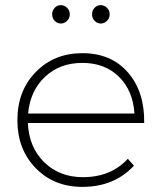

<svg xmlns="http://www.w3.org/2000/svg" viewBox="-20 -730 629 751"><path d="M242.5 -648.5Q232 -638 218 -638Q204 -638 194 -648.5Q184 -659 184 -674Q184 -689 194 -699.5Q204 -710 218 -710Q232 -710 242.5 -699.5Q253 -689 253 -674Q253 -659 242.5 -648.5ZM398.5 -648.5Q388 -638 374 -638Q360 -638 350 -648.5Q340 -659 340 -674Q340 -689 350 -699.5Q360 -710 374 -710Q388 -710 398.5 -699.5Q409 -689 409 -674Q409 -659 398.5 -648.5ZM302 -522Q415 -522 480.5 -446.5Q546 -371 544 -249H89Q93 -154 153 -95.5Q213 -37 304 -37Q414 -37 480 -109L504 -82Q427 1 302 1Q191 1 119.5 -72.5Q48 -146 48 -260Q48 -375 120 -448.5Q192 -522 302 -522ZM90 -286H506Q500 -376 445 -430Q390 -484 302 -484Q214 -484 156 -429.5Q98 -375 90 -286Z"/></svg>

Font: Montserrat Ultra Light
Style: Regular
Weight: 200
Designer: Julieta Ulanovsky
Foundry: Julieta Ulanovsky
Version: Version 3.100;PS 003.100;hotconv 1.0.88;makeotf.lib2.5.64775